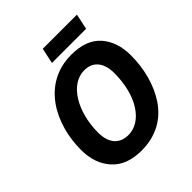

<svg xmlns="http://www.w3.org/2000/svg" viewBox="-235 -1033 1200 1200"><g transform="rotate(-45 365.0 -433.5)"><path d="M325 10C456 10 549 -47 610 -137C670 -227 699 -342 699 -458C699 -539 677 -603 634 -652C590 -701 525 -725 438 -725C178 -725 60 -485 60 -262C60 -180 83 -114 128 -65C173 -15 238 10 325 10ZM336 -117C259 -117 212 -167 212 -262C212 -445 302 -599 426 -599C506 -599 547 -542 547 -454C547 -250 452 -117 336 -117ZM618 -774 640 -877H338L316 -774Z"/></g></svg>

Font: BC Sans
Style: Bold Italic
Weight: 700
Italic angle: -12°
Designer: Monotype Design Team
Province of B.C.
Foundry: Monotype Imaging Inc.
Version: Version 2.000;GOOG;noto-source:20170915:90ef993387c0